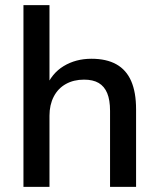

<svg xmlns="http://www.w3.org/2000/svg" viewBox="-20 -725 616 745"><path d="M71 0V-705H172V-384H158Q180 -440 227 -468.5Q274 -497 335 -497Q393 -497 431.5 -475.5Q470 -454 489 -410.5Q508 -367 508 -301V0H407V-295Q407 -337 396 -363.5Q385 -390 363 -403Q341 -416 306 -416Q266 -416 235.5 -399Q205 -382 188.5 -350Q172 -318 172 -276V0Z"/></svg>

Font: Nunito Sans 12pt SemiBold
Style: Regular
Weight: 600
Designer: Vernon Adams
Foundry: Vernon Adams
Version: Version 3.101;gftools[0.9.27]